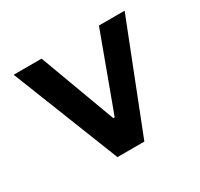

<svg xmlns="http://www.w3.org/2000/svg" viewBox="-118 -675 856 822"><g transform="rotate(-30 310.0 -264.0)"><path d="M35.5 -527.5 244 0H377L584 -527.5H457L319 -153.5H312L173.5 -527.5Z"/></g></svg>

Font: Monaspace Neon SemiBold
Style: Regular
Weight: 600
Designer: Riley Cran & the Lettermatic Team
Foundry: Lettermatic
Version: Version 1.200 (Monaspace Neon)